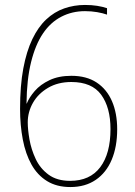

<svg xmlns="http://www.w3.org/2000/svg" viewBox="-20 -744 545 775"><path d="M61 -304Q61 -398 74 -467.5Q87 -537 110.5 -586Q134 -635 166.5 -665.5Q199 -696 239 -710Q279 -724 323 -724Q350 -724 372 -720.5Q394 -717 412 -711V-685Q395 -691 372 -695Q349 -699 323 -699Q271 -699 227.5 -676.5Q184 -654 153.5 -609Q123 -564 105.5 -493.5Q88 -423 87 -326H88Q98 -351 120.5 -377Q143 -403 180 -420.5Q217 -438 268 -438Q329 -438 370 -411Q411 -384 432 -335.5Q453 -287 453 -222Q453 -152 431 -99.5Q409 -47 366.5 -18Q324 11 264 11Q209 11 170 -13Q131 -37 107 -80Q83 -123 72 -181Q61 -239 61 -304ZM263 -14Q343 -14 384.5 -69Q426 -124 426 -223Q426 -310 388.5 -361.5Q351 -413 268 -413Q214 -413 174 -389.5Q134 -366 113 -329Q92 -292 92 -250Q92 -221 99 -181Q106 -141 124 -102.5Q142 -64 176 -39Q210 -14 263 -14Z"/></svg>

Font: Noto Sans Khmer SemiCondensed Thin
Style: Regular
Weight: 250
Width: 4
Designer: Danh Hong and the Monotype Design Team
Foundry: Monotype Imaging Inc.
Version: Version 2.004